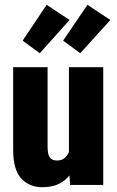

<svg xmlns="http://www.w3.org/2000/svg" viewBox="-20 -761 482 790"><path d="M34.2 -144.5Q34.2 -62 67.6 -26.4Q101.1 9.3 153.8 9.3Q196.3 9.3 223.6 -5.1Q251 -19.5 264.6 -38.1H266.1L268.1 0H404.8V-484.4H263.7V-135.7Q256.3 -119.1 244.9 -109.9Q233.4 -100.6 214.8 -100.6Q194.3 -100.6 185.1 -112.8Q175.8 -125 175.8 -159.2V-484.4H34.2ZM73.2 -593.8 143.6 -542 266.1 -678.7 171.9 -741.2ZM239.7 -593.8 310.1 -542 434.1 -678.7 339.8 -741.2Z"/></svg>

Font: Roboto Flex
Style: wght 700 wdth 25 opsz 34 GRAD 0.00 slnt 0.00 XTRA 468 XOPQ 96 YOPQ 79 YTLC 514 YTUC 712 YTAS 750 YTDE -203.00 YTFI 738
Weight: 700
Width: 1
Designer: Berlow after Robertson
Foundry: Google
Version: Version 3.100